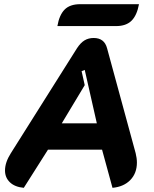

<svg xmlns="http://www.w3.org/2000/svg" viewBox="-20 -891 738 920"><path d="M4 -74Q4 -113 32 -157L349 -660Q366 -686 385 -697.5Q404 -709 429 -709Q480 -709 493 -660L630 -157Q636 -133 636 -112Q636 -61 604.5 -28.5Q573 4 519 9L469 -174H210L94 9Q51 5 27.5 -17.5Q4 -40 4 -74ZM444 -300 386 -556 371 -550 386 -483 276 -300ZM365 -871H646Q636 -817 610 -791.5Q584 -766 536 -766H255Q264 -819 289.5 -845Q315 -871 365 -871Z"/></svg>

Font: K2D ExtraBold
Style: Italic
Weight: 800
Italic angle: -10°
Designer: Katatrad Aksorn Co.,Ltd.
Foundry: Cadson Demak Co.,Ltd.
Version: Version 1.000; ttfautohint (v1.6)